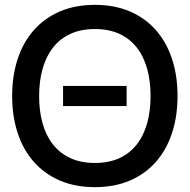

<svg xmlns="http://www.w3.org/2000/svg" viewBox="-20 -755 780 790"><path d="M370.5 15Q289.5 15 226.2 -12.2Q163 -39.5 119.2 -89Q75.5 -138.5 52.8 -207.5Q30 -276.5 30 -360Q30 -443.5 52.8 -512.5Q75.5 -581.5 119.2 -631Q163 -680.5 226.2 -707.8Q289.5 -735 370.5 -735Q451.5 -735 514.8 -707.8Q578 -680.5 621.5 -631Q665 -581.5 687.8 -512.5Q710.5 -443.5 710.5 -360Q710.5 -276.5 687.8 -207.5Q665 -138.5 621.5 -89Q578 -39.5 514.8 -12.2Q451.5 15 370.5 15ZM370.5 -84.5Q428 -84.5 471 -104.2Q514 -124 542.5 -160.2Q571 -196.5 585.2 -247.2Q599.5 -298 599.5 -360Q599.5 -422 585.2 -472.8Q571 -523.5 542.5 -559.8Q514 -596 471 -615.8Q428 -635.5 370.5 -635.5Q313 -635.5 270 -615.8Q227 -596 198.5 -559.8Q170 -523.5 155.5 -472.8Q141 -422 141 -360Q141 -298 155.2 -247.2Q169.5 -196.5 198.2 -160.2Q227 -124 270 -104.2Q313 -84.5 370.5 -84.5ZM239.5 -401.5H501V-318.5H239.5Z"/></svg>

Font: Vela Sans SemBd
Style: Regular
Weight: 600
Designer: Principal design: Mikhail Sharanda - project Manrope.
Design modification: Ravid Balaliev
Foundry: Mikhail Sharanda
Version: Version 1.001